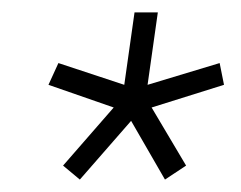

<svg xmlns="http://www.w3.org/2000/svg" viewBox="-20 -720 388 309"><path d="M108.5 -431 81.5 -453.5 163 -547 58 -583.5 74 -618.5 180 -583.5 196.5 -700H234L217.5 -583.5L333.5 -618.5L340.5 -583.5L224 -547L279.5 -453.5L245.5 -431L191 -525.5Z"/></svg>

Font: Urbanist ExtraLight
Style: Italic
Weight: 250
Version: Version 1.303